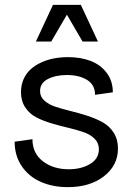

<svg xmlns="http://www.w3.org/2000/svg" viewBox="-20 -750 548 786"><path d="M257.8 16.1Q196.3 16.1 147.2 -5.4Q98.1 -26.9 69.1 -69.6Q40 -112.3 40 -169.9L112.8 -180.2Q112.8 -122.6 155.5 -89.8Q198.2 -57.1 261.2 -57.1Q312.5 -57.1 348.6 -78.6Q384.8 -100.1 384.8 -139.2Q384.8 -164.6 367.2 -182.1Q349.6 -199.7 321.5 -209.2Q293.5 -218.8 259.5 -226.8Q225.6 -234.9 191.4 -244.9Q157.2 -254.9 129.2 -269.3Q101.1 -283.7 83.5 -310.1Q65.9 -336.4 65.9 -373Q65.9 -402.3 76.7 -426.3Q87.4 -450.2 106 -466.8Q124.5 -483.4 149.4 -494.6Q174.3 -505.9 201.7 -511Q229 -516.1 258.8 -516.1Q310.1 -516.1 350.6 -500.7Q391.1 -485.4 416.5 -452.1Q441.9 -418.9 441.9 -372.1L369.1 -361.8Q369.1 -402.8 336.4 -422.9Q303.7 -442.9 253.9 -442.9Q208 -442.9 176 -426.5Q144 -410.2 144 -377Q144 -354 161.6 -338.1Q179.2 -322.3 207.3 -313Q235.4 -303.7 269.3 -295.4Q303.2 -287.1 337.4 -276.1Q371.6 -265.1 399.7 -249.8Q427.7 -234.4 445.3 -207Q462.9 -179.7 462.9 -142.1Q462.9 -72.8 405.5 -28.3Q348.1 16.1 257.8 16.1ZM127 -580.1 196.8 -730H311L380.9 -580.1H317.9L253.9 -689.9L189.9 -580.1Z"/></svg>

Font: Uncut Sans
Style: Regular
Weight: 400
Designer: Kasper Nordkvist
Foundry: UNCUT.wtf
Version: Version 1.304;Glyphs 3.2 (3246)